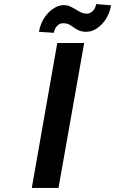

<svg xmlns="http://www.w3.org/2000/svg" viewBox="-20 -922 565 942"><path d="M267 0 393 -711H261L136 0ZM406 -855C383 -855 366 -867 351 -876C335 -885 318 -897 293 -897C279 -897 266 -893 252 -886C214 -866 181 -823 171 -766L244 -761C249 -788 266 -808 289 -808C300 -808 311 -806 319 -802C345 -788 361 -766 402 -766C416 -766 431 -769 444 -776C482 -796 515 -838 525 -896L452 -902C447 -875 429 -855 406 -855Z"/></svg>

Font: Asimov
Style: NarIt
Weight: 500
Designer: Google
Version: Version 2.000980; 2014